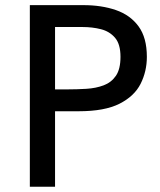

<svg xmlns="http://www.w3.org/2000/svg" viewBox="-20 -709 606 729"><path d="M93.3 0V-689.5H296.9Q365.7 -689.5 420.2 -670.7Q474.6 -651.9 506.1 -608.9Q537.6 -565.9 537.6 -493.2Q537.6 -438 513.9 -390.9Q490.2 -343.8 433.8 -315.2Q377.4 -286.6 278.8 -286.6H189V0ZM189 -369.6H235.4Q272.5 -369.6 308.3 -371.8Q344.2 -374 373.5 -385Q402.8 -396 420.2 -421.4Q437.5 -446.8 437.5 -493.2Q437.5 -541.5 416.7 -565.7Q396 -589.8 363.3 -598.1Q330.6 -606.4 293.5 -606.4H189Z"/></svg>

Font: Shanti
Style: Regular
Weight: 400
Designer: Vernon Adams
Foundry: Vernon Adams
Version: Version 1.100; ttfautohint (v1.8.4)